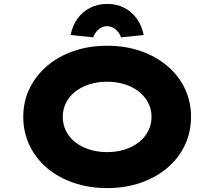

<svg xmlns="http://www.w3.org/2000/svg" viewBox="-20 -952 1095 982"><path d="M528 10Q434 10 355 -17.5Q276 -45 219 -94Q162 -143 130.5 -209.5Q99 -276 99 -354Q99 -433 131 -499Q163 -565 220 -614Q277 -663 355.5 -690.5Q434 -718 528 -718Q622 -718 700.5 -690.5Q779 -663 836.5 -614Q894 -565 925.5 -499Q957 -433 957 -355Q957 -276 925.5 -209.5Q894 -143 836.5 -94Q779 -45 700.5 -17.5Q622 10 528 10ZM528 -174Q577 -174 619 -187.5Q661 -201 691.5 -225.5Q722 -250 738.5 -283Q755 -316 755 -354Q755 -392 738.5 -425Q722 -458 691.5 -482.5Q661 -507 619 -520.5Q577 -534 528 -534Q478 -534 436.5 -520.5Q395 -507 364.5 -483Q334 -459 317.5 -426Q301 -393 301 -354Q301 -316 317.5 -282.5Q334 -249 364.5 -225Q395 -201 436.5 -187.5Q478 -174 528 -174ZM457 -761 341 -773Q351 -822 377 -857.5Q403 -893 442 -912.5Q481 -932 528 -932Q576 -932 614.5 -912.5Q653 -893 679 -857.5Q705 -822 715 -773L599 -761Q590 -787 570.5 -802.5Q551 -818 528 -818Q505 -818 485.5 -802.5Q466 -787 457 -761Z"/></svg>

Font: Lexend Peta ExtraBold
Style: Regular
Weight: 800
Version: Version 1.007